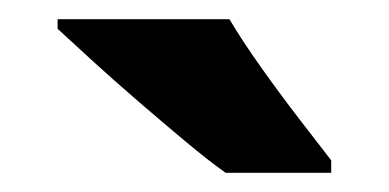

<svg xmlns="http://www.w3.org/2000/svg" viewBox="-20 -786 405 200"><path d="M219 -766Q232 -744 251.5 -716.5Q271 -689 291 -663Q311 -637 325 -619V-606H215Q198 -618 174 -638Q150 -658 124.5 -680Q99 -702 76.5 -722.5Q54 -743 40 -756V-766Z"/></svg>

Font: Noto Sans Arabic SemCond ExtBd
Style: Regular
Weight: 800
Width: 4
Designer: Monotype Design Team, Nadine Chahine, Nizar Qandah and Khaled Hosny
Foundry: Monotype Imaging Inc.
Version: Version 2.012; ttfautohint (v1.8.4.7-5d5b)